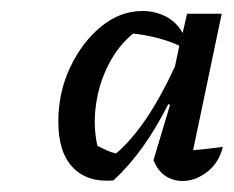

<svg xmlns="http://www.w3.org/2000/svg" viewBox="-20 -732 425 349"><path d="M186 -404Q139 -400 112.5 -427.5Q86 -455 86 -511Q86 -564 107.5 -609.5Q129 -655 163.5 -683.5Q198 -712 239 -712Q262 -712 281.5 -702Q301 -692 312 -672L320 -707H383L331 -459Q344 -460 357 -461.5Q370 -463 385 -465Q378 -436 356.5 -419.5Q335 -403 312 -403Q295 -403 281 -412Q267 -421 259 -441L289 -541L286 -543Q242 -455 186 -404ZM157 -467Q165 -463 173.5 -459Q182 -455 191 -453Q219 -477 245.5 -516Q272 -555 298 -611L306 -649Q268 -666 222 -671Q195 -649 177.5 -615Q160 -581 154.5 -542Q149 -503 157 -467Z"/></svg>

Font: Piazzolla SC Medium
Style: Italic
Weight: 500
Italic angle: -11.3°
Designer: Juan Pablo del Peral
Foundry: Huerta Tipografica
Version: Version 1.330